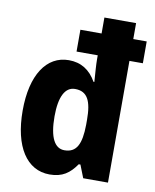

<svg xmlns="http://www.w3.org/2000/svg" viewBox="-86 -919 728 901"><g transform="rotate(10 278.0 -468.0)"><path d="M212 -83C273 -83 307 -108 339 -154H347L371 -93H489V-673H553V-777H489V-853H338V-777H237V-673H338V-653C338 -629 341 -590 344 -547H340C310 -600 267 -627 209 -627C103 -627 36 -527 36 -357C36 -185 103 -83 212 -83ZM261 -207C215 -207 188 -254 188 -356C188 -450 214 -499 261 -499C320 -499 341 -456 341 -366V-342C340 -249 318 -207 261 -207Z"/></g></svg>

Font: Noto Sans Kannada UI Condensed ExtraBold
Style: Regular
Weight: 800
Width: 3
Designer: Jelle Bosma - Monotype Design Team
Foundry: Monotype Imaging Inc.
Version: Version 2.005